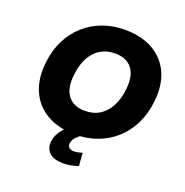

<svg xmlns="http://www.w3.org/2000/svg" viewBox="-158 -858 1162 1208"><g transform="rotate(20 423.0 -254.5)"><path d="M404 11Q293 11 215 -33.5Q137 -78 100.5 -159Q64 -240 76 -350Q85 -435 118.5 -502.5Q152 -570 205.5 -618Q259 -666 327.5 -691Q396 -716 474 -716Q586 -716 663.5 -672Q741 -628 777.5 -547.5Q814 -467 802 -357Q793 -271 759.5 -203Q726 -135 672.5 -87Q619 -39 550.5 -14Q482 11 404 11ZM410 -150Q467 -150 509 -176.5Q551 -203 576.5 -252Q602 -301 609 -368Q619 -460 581 -507.5Q543 -555 467 -555Q411 -555 369 -529Q327 -503 301.5 -454.5Q276 -406 269 -338Q259 -247 296.5 -198.5Q334 -150 410 -150ZM394 207Q333 207 302.5 179Q272 151 277 104Q282 57 318 15Q354 -27 407 -49L454 0Q436 9 422 21.5Q408 34 400.5 47Q393 60 391 73Q389 93 401 103Q413 113 431 113Q447 113 459.5 110Q472 107 488 103L495 189Q466 198 444 202.5Q422 207 394 207Z"/></g></svg>

Font: Nunito Sans 8pt Black
Style: Italic
Weight: 900
Italic angle: -9°
Version: Version 3.101;gftools[0.9.27]